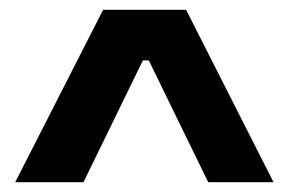

<svg xmlns="http://www.w3.org/2000/svg" viewBox="-20 -678 589 391"><path d="M11 -307 190 -658H359L537 -307H404L283 -555H271L150 -307Z"/></svg>

Font: Bricolage Grotesque 36pt SemiBold
Style: Regular
Weight: 600
Designer: Mathieu Triay
Foundry: Atelier Triay
Version: Version 1.001;gftools[0.9.33.dev8+g029e19f]